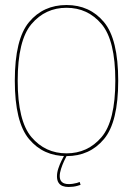

<svg xmlns="http://www.w3.org/2000/svg" viewBox="-20 -618 551 765"><path d="M245 4Q337.5 4 394.2 -63.8Q451 -131.5 451 -296.5Q451 -462 394.2 -530Q337.5 -598 245 -598Q152.5 -598 95.8 -530Q39 -462 39 -296.5Q39 -131.5 95.8 -63.8Q152.5 4 245 4ZM245 -7Q160.5 -7 105.5 -71.5Q50.5 -136 50.5 -296.5Q50.5 -457.5 105.5 -522.2Q160.5 -587 245 -587Q329.5 -587 384.5 -522.2Q439.5 -457.5 439.5 -296.5Q439.5 -136 384.5 -71.5Q329.5 -7 245 -7ZM253 127Q262.5 127 272 125.8Q281.5 124.5 289.2 122.2Q297 120 301 118.5L297.5 107Q293.5 109 286.2 111Q279 113 270.5 114.2Q262 115.5 254 115.5Q236 115.5 227 107.5Q218 99.5 218 84Q218 71 223.2 54.8Q228.5 38.5 235.2 24Q242 9.5 245.5 3H235Q231.5 9 224.8 22.8Q218 36.5 212.5 53Q207 69.5 207 84.5Q207 100 213 109.5Q219 119 229.2 123Q239.5 127 253 127Z"/></svg>

Font: Anybody Thin Thin
Style: Regular
Weight: 250
Version: Version 1.113;gftools[0.9.25]